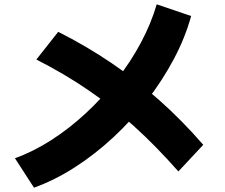

<svg xmlns="http://www.w3.org/2000/svg" viewBox="-20 -809 1040 887"><path d="M49 -78Q133 -108 216.5 -161.5Q300 -215 376.5 -286Q453 -357 518 -439.5Q583 -522 630.5 -611Q678 -700 704 -789L863 -735Q836 -636 783.5 -537Q731 -438 660 -346Q589 -254 504 -175Q419 -96 325.5 -36Q232 24 137 58ZM804 -17Q700 -135 598 -227Q496 -319 386 -394Q276 -469 148 -534L249 -662Q378 -597 494 -518.5Q610 -440 715.5 -346.5Q821 -253 919 -140Z"/></svg>

Font: M PLUS 2 ExtraBold
Style: Regular
Weight: 800
Version: Version 1.001